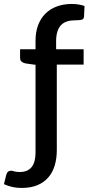

<svg xmlns="http://www.w3.org/2000/svg" viewBox="-89 -752 454 970"><path d="M335.5 -668Q334.5 -654.5 322.5 -652Q310.5 -649.5 291.5 -649.5Q269 -649.5 251.2 -644.2Q233.5 -639 220.8 -626.5Q208 -614 201.2 -593.5Q194.5 -573 194.5 -542.5V-503H333.5V-425.5H198V6.5Q198 48.5 187.5 83.8Q177 119 155.2 144.2Q133.5 169.5 100 183.5Q66.5 197.5 20.5 197.5Q-5 197.5 -25.2 193Q-45.5 188.5 -69 178.5L-57.5 131.5Q-53.5 118.5 -47.2 114.5Q-41 110.5 -33.5 110.5Q-26.5 110.5 -16.8 113.8Q-7 117 10.5 117Q90.5 117 90.5 19V-424.5L40.5 -431.5Q28 -434 20.2 -440.5Q12.5 -447 12.5 -459V-503H90.5V-546Q90.5 -589.5 103.2 -624Q116 -658.5 139.8 -682.5Q163.5 -706.5 197.5 -719.2Q231.5 -732 273.5 -732Q307 -732 338 -722Z"/></svg>

Font: Lato 2
Style: Regular
Weight: 600
Designer: Lukasz Dziedzic with Adam Twardoch and Botio Nikoltchev
Foundry: tyPoland Lukasz Dziedzic
Version: Version 2.015; 2015-08-06; http://www.latofonts.com/